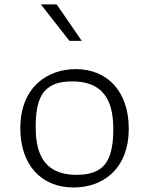

<svg xmlns="http://www.w3.org/2000/svg" viewBox="-20 -818 660 850"><path d="M306 12C434.5 12 550 -68.5 550 -249C550 -413 455.5 -512 315.5 -512C189.5 -512 70 -432 70 -250C70 -87.5 163 12 306 12ZM138 -257.5C138 -381.5 173 -415 198 -432.5C223 -450 255.5 -457.5 300 -457.5C463 -457.5 481.5 -336.5 481.5 -244.5C481.5 -120 445 -85.5 421 -69C397 -52.5 363 -44 319 -44C156.5 -44 138 -165 138 -257.5ZM161 -798.5 287.5 -637H342L231 -798.5Z"/></svg>

Font: Monaspace Argon ExtraLight
Style: Regular
Weight: 200
Designer: Riley Cran & the Lettermatic Team
Foundry: Lettermatic
Version: Version 1.000 (Monaspace Argon)